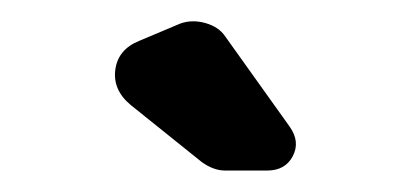

<svg xmlns="http://www.w3.org/2000/svg" viewBox="-20 -768 390 179"><path d="M250 -650Q260 -636 253 -622.5Q246 -609 229 -609H190Q179 -609 168 -617L102 -670Q85 -684 87.5 -703Q90 -722 110 -730L148 -746Q159 -750 171.5 -746.5Q184 -743 190 -734Z"/></svg>

Font: Trueno
Style: Round
Weight: 400
Designer: Julieta Ulanovsky, Jasper
Foundry: Julieta Ulanovsky, Cannot Into Space Fonts
Version: Version 3.001